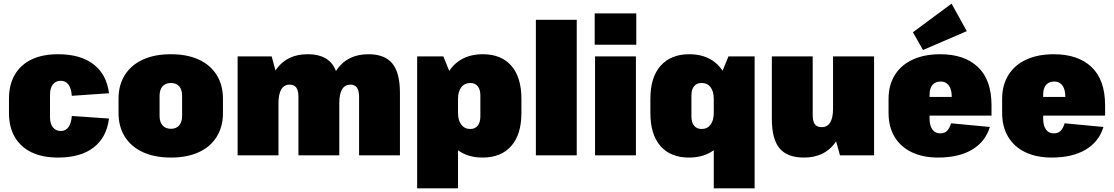

<svg xmlns="http://www.w3.org/2000/svg" viewBox="-20 -848 6081 1048"><path d="M297 12Q212 12 152.5 -16.5Q93 -45 61 -99.5Q29 -154 29 -231V-309Q29 -386 61 -440.5Q93 -495 152.5 -523.5Q212 -552 297 -552Q419 -552 490.5 -497Q562 -442 575 -339L372 -325Q369 -365 354 -386Q339 -407 312 -407Q285 -407 269 -387.5Q253 -368 253 -332V-208Q253 -172 269 -152.5Q285 -133 312 -133Q339 -133 354 -154.5Q369 -176 372 -215L575 -201Q562 -98 491 -43Q420 12 297 12Z M913 12Q825 12 761 -17Q697 -46 662 -101Q627 -156 627 -231V-309Q627 -385 662 -439.5Q697 -494 760.5 -523Q824 -552 913 -552Q1001 -552 1064.5 -523Q1128 -494 1162.5 -439Q1197 -384 1197 -309V-231Q1197 -156 1162.5 -101Q1128 -46 1064.5 -17Q1001 12 913 12ZM913 -145Q942 -145 958 -163.5Q974 -182 974 -215V-325Q974 -359 958 -377Q942 -395 913 -395Q884 -395 867.5 -377Q851 -359 851 -325V-215Q851 -182 867.5 -163.5Q884 -145 913 -145Z M1940 -320Q1940 -353 1928.5 -369.5Q1917 -386 1893 -386Q1863 -386 1847.5 -361Q1832 -336 1832 -285L1765 -210V-250Q1765 -397 1823.5 -474.5Q1882 -552 1991 -552Q2080 -552 2121.5 -501.5Q2163 -451 2163 -341V0H1940ZM1277 -540H1463L1500 -403V0H1277ZM1609 -320Q1609 -353 1597.5 -369.5Q1586 -386 1561 -386Q1531 -386 1515.5 -360.5Q1500 -335 1500 -285L1433 -210V-250Q1433 -397 1491.5 -474.5Q1550 -552 1659 -552Q1749 -552 1790.5 -501.5Q1832 -451 1832 -341V0H1609Z M2614 12Q2544 12 2494 -18.5Q2444 -49 2417.5 -106.5Q2391 -164 2390 -245V-296Q2391 -378 2418 -435Q2445 -492 2495.5 -522Q2546 -552 2616 -552Q2716 -552 2771 -489Q2826 -426 2826 -309V-231Q2826 -114 2770.5 -51Q2715 12 2614 12ZM2257 -540H2400L2480 -344V180H2257ZM2547 -144Q2573 -144 2587.5 -162Q2602 -180 2602 -213V-326Q2602 -360 2587.5 -377.5Q2573 -395 2547 -395Q2516 -395 2498 -372Q2480 -349 2480 -308V-232Q2480 -191 2498 -167.5Q2516 -144 2547 -144Z M3128 -740V0H2905V-740Z M3451 -540V0H3228V-540ZM3453 -775V-604H3226V-775Z M3740 12Q3640 12 3585 -51Q3530 -114 3530 -231V-309Q3530 -426 3586 -489Q3642 -552 3742 -552Q3812 -552 3862 -522Q3912 -492 3939 -435Q3966 -378 3966 -296V-245Q3966 -164 3939 -106.5Q3912 -49 3861.5 -18.5Q3811 12 3740 12ZM3810 -144Q3841 -144 3858.5 -167.5Q3876 -191 3876 -232V-308Q3876 -349 3858.5 -372Q3841 -395 3810 -395Q3783 -395 3768.5 -377.5Q3754 -360 3754 -326V-213Q3754 -180 3768.5 -162Q3783 -144 3810 -144ZM4099 -540V180H3876V-344L3956 -540Z M4416 -220Q4416 -186 4427.5 -170Q4439 -154 4465 -154Q4496 -154 4511.5 -179.5Q4527 -205 4527 -255L4594 -330V-290Q4594 -143 4536 -65.5Q4478 12 4368 12Q4277 12 4235 -38.5Q4193 -89 4193 -199V-540H4416ZM4751 0H4565L4527 -137V-540H4751Z M5100 12Q5018 12 4957 -17Q4896 -46 4863 -101Q4830 -156 4830 -232V-308Q4830 -384 4864.5 -439Q4899 -494 4962.5 -523Q5026 -552 5112 -552Q5244 -552 5318 -482Q5392 -412 5392 -273V-217H5014V-319H5217L5175 -283V-319Q5175 -360 5159 -381.5Q5143 -403 5115 -403Q5086 -403 5070 -385Q5054 -367 5054 -331V-199Q5054 -163 5069 -141.5Q5084 -120 5111 -120Q5137 -120 5150.5 -135Q5164 -150 5171 -175L5383 -155Q5359 -75 5286.5 -31.5Q5214 12 5100 12ZM5257 -678 5018 -575 4963 -672 5174 -828Z M5720 12Q5638 12 5577 -17Q5516 -46 5483 -101Q5450 -156 5450 -232V-308Q5450 -384 5484.5 -439Q5519 -494 5582.5 -523Q5646 -552 5732 -552Q5864 -552 5938 -482Q6012 -412 6012 -273V-217H5634V-319H5837L5795 -283V-319Q5795 -360 5779 -381.5Q5763 -403 5735 -403Q5706 -403 5690 -385Q5674 -367 5674 -331V-199Q5674 -163 5689 -141.5Q5704 -120 5731 -120Q5757 -120 5770.5 -135Q5784 -150 5791 -175L6003 -155Q5979 -75 5906.5 -31.5Q5834 12 5720 12Z"/></svg>

Font: Pathway Extreme Condensed Black
Style: Regular
Weight: 900
Width: 3
Version: Version 1.001;gftools[0.9.26]